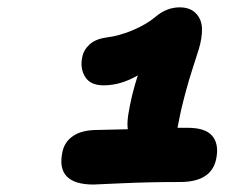

<svg xmlns="http://www.w3.org/2000/svg" viewBox="-20 -888 605 517"><path d="M231.9 -391.1Q129.9 -391.1 147.9 -478Q153.3 -505.9 177 -522Q200.7 -538.1 243.2 -538.1Q257.8 -538.1 324.2 -540Q321.8 -553.7 325.2 -578.1Q333.5 -630.9 351.1 -685.1Q305.2 -658.2 258.8 -658.2Q223.6 -658.2 209.5 -680.7Q195.3 -703.1 201.2 -732.9Q204.6 -752.9 220.9 -768.1Q237.3 -783.2 267.1 -787.1Q301.8 -791.5 338.1 -806.9Q374.5 -822.3 398.9 -842.8Q428.7 -868.2 463.9 -868.2Q492.2 -868.2 507.8 -851.8Q523.4 -835.4 523.9 -810.3Q524.4 -785.2 515.1 -754.9Q507.3 -731 500.7 -710Q494.1 -689 489.5 -674.1Q484.9 -659.2 480.7 -643.1Q476.6 -627 474.4 -619.1Q472.2 -611.3 469 -597.2Q465.8 -583 465.1 -579.6Q464.4 -576.2 461.4 -561.3Q458.5 -546.4 458 -543.9H484.9Q532.7 -543.9 551 -522.7Q569.3 -501.5 563 -464.8Q552.7 -397.9 464.8 -397.9Q380.9 -397.9 307.9 -394.5Q234.9 -391.1 231.9 -391.1Z"/></svg>

Font: Shantell Sans Irregular
Style: Italic
Weight: 800
Italic angle: -11.31°
Designer: Stephen Nixon, Anya Danilova, Shantell Martin
Foundry: Arrow Type
Version: Version 1.006;[9816181b4]